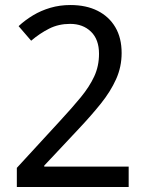

<svg xmlns="http://www.w3.org/2000/svg" viewBox="-20 -744 591 764"><path d="M47 -76 218 -262Q267 -315 301.5 -357Q336 -399 355 -440Q374 -481 374 -530Q374 -587 342 -618Q310 -649 259 -649Q213 -649 175.5 -630Q138 -611 104 -582L54 -640Q80 -664 111.5 -683Q143 -702 180.5 -713Q218 -724 260 -724Q323 -724 368.5 -701Q414 -678 439 -635.5Q464 -593 464 -533Q464 -478 442 -429Q420 -380 381.5 -332Q343 -284 293 -231L156 -85V-81H492V0H47Z"/></svg>

Font: utamil25
Style: Book
Weight: 400
Designer: Jelle Bosma - Monotype Design Team
Foundry: Monotype Imaging Inc.
Version: Version 2.003